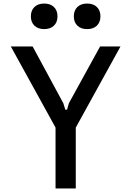

<svg xmlns="http://www.w3.org/2000/svg" viewBox="-20 -1062 740 1082"><path d="M164 -800 337 -480 348 -444H358L368 -480L544 -800H659L407 -343V0H293V-343L41 -800ZM229 -898Q194 -898 174 -917.5Q154 -937 154 -970Q154 -1003 174 -1022.5Q194 -1042 229 -1042Q264 -1042 284 -1022.5Q304 -1003 304 -970Q304 -937 284 -917.5Q264 -898 229 -898ZM471 -898Q436 -898 416 -917.5Q396 -937 396 -970Q396 -1003 416 -1022.5Q436 -1042 471 -1042Q506 -1042 526 -1022.5Q546 -1003 546 -970Q546 -937 526 -917.5Q506 -898 471 -898Z"/></svg>

Font: Martian Mono
Style: Regular
Weight: 400
Monospace: yes
Designer: Roman Shamin
Foundry: Evil Martians
Version: Version 1.000; ttfautohint (v1.8.4.7-5d5b)